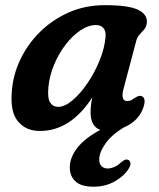

<svg xmlns="http://www.w3.org/2000/svg" viewBox="-20 -496 618 744"><path d="M459 -153Q446 -104.5 473 -104.5Q482.5 -104.5 489.5 -108.2Q496.5 -112 505 -118Q520.5 -128.5 531 -122.5Q548 -113 534 -75Q514 -24.5 458.5 -1.5Q412.5 26.5 388.5 60.5Q364.5 94.5 364.5 122Q364.5 139.5 373.8 148.2Q383 157 396.5 157Q408 157 421.5 151.8Q435 146.5 447.5 134.5Q455.5 127.5 462 124.2Q468.5 121 475.5 123Q482.5 125 485.2 134.2Q488 143.5 477.5 159.5Q461 186 424.8 206.8Q388.5 227.5 342.5 227.5Q295 227.5 272.8 207.2Q250.5 187 250.5 152.5Q250.5 114.5 279.5 77Q308.5 39.5 368.5 7.5Q331 -6.5 331 -60.5Q331 -73.5 332.5 -87Q334 -100.5 337.5 -118.5Q253.5 11.5 134.5 11.5Q80.5 11.5 49.5 -25.8Q18.5 -63 26 -143.5Q30.5 -205.5 58.5 -264.8Q86.5 -324 134.5 -371.8Q182.5 -419.5 246.5 -447.8Q310.5 -476 386 -476Q478.5 -476 515.2 -458Q552 -440 549 -408Q547 -391.5 538.5 -381.5Q530 -371.5 521 -362.2Q512 -353 508 -338ZM167.5 -157.5Q163.5 -115 174.5 -98.5Q185.5 -82 205.5 -82Q231 -82 261.5 -107.8Q292 -133.5 319.8 -174.8Q347.5 -216 366.5 -263Q385.5 -310 389 -353Q391 -375.5 380.8 -387.2Q370.5 -399 352.5 -399Q322.5 -399 291.5 -378.2Q260.5 -357.5 234 -322.8Q207.5 -288 189.5 -245Q171.5 -202 167.5 -157.5Z"/></svg>

Font: Fraunces 9pt S100 SemiBold
Style: Italic
Weight: 600
Italic angle: -16°
Version: Version 1.000; ttfautohint (v1.8.3)